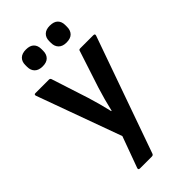

<svg xmlns="http://www.w3.org/2000/svg" viewBox="-267 -764 1022 1022"><g transform="rotate(-45 244.0 -253.5)"><path d="M137 185Q123 185 128 172L192 -3L19 -479Q14 -492 27 -492H127Q138 -492 140 -483L207 -276Q217 -244 226.5 -209Q236 -174 244 -139H247Q255 -174 264.5 -208.5Q274 -243 284 -275L352 -483Q353 -492 364 -492H462Q476 -492 471 -479L239 176Q236 185 226 185ZM155 -565Q125 -565 109.5 -580.5Q94 -596 94 -622V-636Q94 -662 109.5 -677Q125 -692 155 -692Q185 -692 200 -677Q215 -662 215 -636V-622Q215 -596 200 -580.5Q185 -565 155 -565ZM334 -565Q305 -565 289.5 -580.5Q274 -596 274 -622V-636Q274 -662 289.5 -677Q305 -692 334 -692Q365 -692 380 -677Q395 -662 395 -636V-622Q395 -596 380 -580.5Q365 -565 334 -565Z"/></g></svg>

Font: Sofia Sans Semi Condensed
Style: Bold
Weight: 700
Designer: Botio Nikoltchev, Ani Petrova
Foundry: lettersoup
Version: Version 4.100; ttfautohint (v1.8.4.7-5d5b)